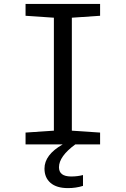

<svg xmlns="http://www.w3.org/2000/svg" viewBox="-20 -734 640 976"><path d="M488.8 0H109.9V-60.1L253.9 -69.8V-644L109.9 -653.8V-713.9H488.8V-653.8L345.2 -644V-69.8L488.8 -60.1ZM401.9 155.8V210.9Q366.2 222.2 325.7 222.2Q267.6 222.2 236.8 195.6Q206.1 168.9 206.1 123Q206.1 52.7 298.8 0H362.8Q279.8 61 279.8 116.2Q279.8 163.1 341.8 163.1Q374 163.1 401.9 155.8Z"/></svg>

Font: Noto Mono
Style: Regular
Weight: 400
Designer: Monotype Design Team
Foundry: Monotype Imaging Inc.
Version: Version 1.00